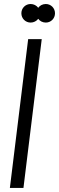

<svg xmlns="http://www.w3.org/2000/svg" viewBox="-20 -919 289 939"><path d="M28.3 0H94.7L184.1 -727.5H117.7ZM84.5 -854C84.5 -828.6 104.5 -808.6 129.9 -808.6C145 -808.6 158.7 -815.9 167 -827.1C174.8 -815.9 188.5 -808.6 204.1 -808.6C229 -808.6 249 -828.6 249 -854C249 -879.4 229 -899.4 204.1 -899.4C188.5 -899.4 174.8 -892.1 167 -880.9C158.7 -892.1 145 -899.4 129.9 -899.4C104.5 -899.4 84.5 -879.4 84.5 -854Z"/></svg>

Font: Guggenheim Sans Display Light
Style: Italic
Weight: 300
Italic angle: -7°
Designer: Modified by Tom Baber under direction of Pentagram Design 2023
Foundry: rsms
Version: Version 1.001;Glyphs 3.1.2 (3151)